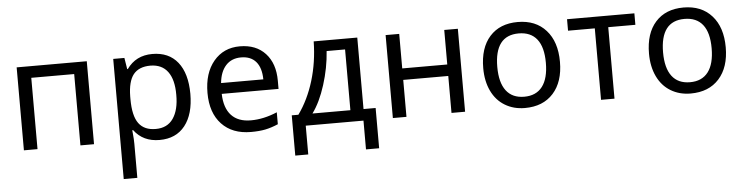

<svg xmlns="http://www.w3.org/2000/svg" viewBox="-47 -771 4792 1236"><g transform="rotate(-5 2349.0 -153.0)"><path d="M172.9 0H85V-536.1H538.1V0H450.2V-460.9H172.9Z M943.4 -472.2Q869.1 -472.2 833 -427.2Q797.9 -382.3 796.9 -286.1V-269Q796.9 -160.2 833 -111.3Q869.1 -62.5 943.4 -63Q1017.6 -63 1055.7 -117.7Q1093.8 -172.9 1093.3 -270.5Q1093.8 -368.2 1055.7 -419.9Q1017.6 -471.7 943.4 -472.2ZM1184.1 -269.5Q1184.1 -137.7 1126 -64Q1067.9 9.8 961.4 9.8Q855 9.8 796.9 -67.9H791L793 -47.9Q796.9 -9.8 796.9 20V240.2H709V-536.1H781.2L793 -462.9H796.9Q855.5 -545.9 961.9 -545.9Q1068.4 -545.9 1126 -473.6Q1183.6 -401.4 1184.1 -269.5Z M1387.2 -320.8H1660.2Q1659.2 -396 1625.5 -435.1Q1591.8 -474.1 1529.5 -474.1Q1467.3 -474.1 1430.7 -433.6Q1394 -393.1 1387.2 -320.8ZM1728 -102.1V-24.9Q1683.6 -5.9 1644.5 2Q1605.5 9.8 1552.2 9.8Q1431.6 9.8 1363 -63.2Q1294.4 -136.2 1294.4 -264.6Q1294.4 -393.1 1358.4 -469.5Q1422.4 -545.9 1527.3 -545.9Q1632.3 -545.9 1692.4 -480.7Q1752.4 -415.5 1752.4 -304.2V-251H1385.3Q1387.7 -159.7 1431.6 -112.3Q1475.6 -64.9 1558.1 -64.9Q1640.6 -64.9 1728 -102.1Z M2201.2 -74.2V-466.8H2082Q2074.7 -358.9 2040.3 -250.2Q2005.9 -141.6 1956.1 -74.2ZM2364.3 186H2279.3V0H1906.2V186H1822.3V-74.2H1865.2Q1930.2 -164.6 1966.3 -283.4Q2002.4 -402.3 2004.4 -536.1H2286.1V-74.2H2364.3Z M2557.1 -536.1V-313H2848.1V-536.1H2936V0H2848.1V-238.8H2557.1V0H2469.2V-536.1Z M3167.5 -269Q3167.5 -168 3207.3 -115.5Q3247.1 -63 3324.2 -63Q3401.4 -63 3441.4 -115.5Q3481.4 -168 3481.4 -269Q3481.4 -370.1 3441.2 -421.1Q3400.9 -472.2 3323.2 -472.2Q3167.5 -472.2 3167.5 -269ZM3322.3 9.8Q3249.5 9.8 3193.4 -24.2Q3137.2 -58.1 3106.9 -121.6Q3076.7 -185.1 3076.7 -269Q3076.7 -399.9 3142.1 -472.9Q3207.5 -545.9 3323.2 -545.9Q3439 -545.9 3505.6 -471.4Q3572.3 -397 3572.3 -267.3Q3572.3 -137.7 3505.9 -64Q3439.5 9.8 3322.3 9.8Z M4076.7 -461.9H3901.4V0H3814.5V-461.9H3641.6V-536.1H4076.7Z M4238.8 -269Q4238.8 -168 4278.6 -115.5Q4318.4 -63 4395.5 -63Q4472.7 -63 4512.7 -115.5Q4552.7 -168 4552.7 -269Q4552.7 -370.1 4512.5 -421.1Q4472.2 -472.2 4394.5 -472.2Q4238.8 -472.2 4238.8 -269ZM4393.6 9.8Q4320.8 9.8 4264.6 -24.2Q4208.5 -58.1 4178.2 -121.6Q4147.9 -185.1 4147.9 -269Q4147.9 -399.9 4213.4 -472.9Q4278.8 -545.9 4394.5 -545.9Q4510.3 -545.9 4576.9 -471.4Q4643.6 -397 4643.6 -267.3Q4643.6 -137.7 4577.1 -64Q4510.7 9.8 4393.6 9.8Z"/></g></svg>

Font: NotoSans
Style: Regular
Weight: 400
Designer: Monotype Design team
Foundry: Monotype Imaging Inc.
Version: Version 1.04